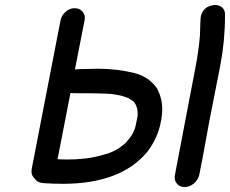

<svg xmlns="http://www.w3.org/2000/svg" viewBox="-20 -735 927 774"><path d="M264 -360 212 -93 248 -92Q290 -92 311 -95L331 -97Q365 -101 410 -115Q416 -116 419.5 -118Q423 -120 427 -121Q447 -129 460 -138L464 -141Q490 -160 493 -167Q502 -176 509 -187L510 -188Q518 -201 523 -215L524 -218Q527 -226 531 -249Q535 -266 535 -268.5Q535 -271 535 -275Q534 -298 533 -298L528 -311Q525 -319 517 -327L515 -328Q506 -335 496 -340Q495 -340 494.5 -340.5Q494 -341 482.5 -345Q471 -349 458 -351.5Q445 -354 443 -354Q430 -357 414 -357Q377 -359 338 -359H312Q270 -359 264 -360ZM281 -702Q301 -702 313 -688Q322 -677 322 -663Q322 -658 321 -653L282 -455Q295 -457 333 -457Q353 -458 374 -458Q452 -458 524 -440Q580 -425 612 -380Q634 -341 634 -294Q634 -274 630 -252L628 -242Q616 -178 573 -122Q466 6 233 6Q193 6 153 3Q130 1 119 -16Q107 -27 107 -44Q107 -49 108 -55L224 -653Q228 -673 244.5 -687.5Q261 -702 281 -702ZM724 19Q704 19 693 5Q684 -6 684 -21Q684 -25 685 -29L726 -244L766 -453Q781 -529 786 -592Q788 -659 789 -666Q798 -711 846 -715Q858 -715 870 -709Q886 -699 887 -680V-670Q887 -571 868 -471L823 -242L797 -100L783 -29Q778 -9 761 5Q744 19 724 19Z"/></svg>

Font: Bad Comic
Style: Italic
Weight: 400
Italic angle: -11°
Designer: GGBotNet
Foundry: GGBotNet
Version: 0.95